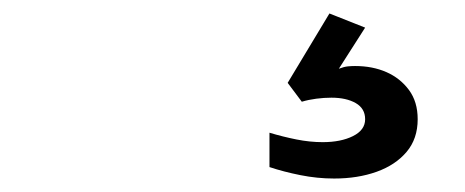

<svg xmlns="http://www.w3.org/2000/svg" viewBox="-20 -44 690 285"><path d="M476 221Q451 221 426 216Q401 211 380 204V153Q400 159 420 163Q440 167 459 167Q486 167 504 158Q522 149 522 133Q522 117 508 109Q494 101 472 101Q461 101 449.5 102.5Q438 104 428 107L407 79L469 -24L522 -3L483 58Q491 55 496.5 54.5Q502 54 507 54Q533 54 553.5 63Q574 72 587 89.5Q600 107 600 133Q600 162 583.5 181.5Q567 201 539 211Q511 221 476 221Z"/></svg>

Font: Azeret Mono Thin
Style: Regular
Weight: 400
Version: Version 1.002